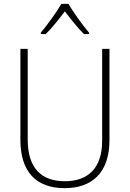

<svg xmlns="http://www.w3.org/2000/svg" viewBox="-20 -1061 674 998"><path d="M336 -1041H299C275 -999 224 -929 192 -891V-884H218C251 -916 289 -965 317 -1002C346 -964 383 -917 416 -884H443V-891C413 -925 360 -998 336 -1041ZM549 -333V-807H511V-330C511 -185 436 -119 317 -119C194 -119 124 -188 124 -336V-807H86V-334C86 -168 168 -83 316 -83C456 -83 549 -161 549 -333Z"/></svg>

Font: Noto Sans Kannada UI SemiCondensed ExtraLight
Style: Regular
Weight: 200
Width: 4
Designer: Jelle Bosma - Monotype Design Team
Foundry: Monotype Imaging Inc.
Version: Version 2.005